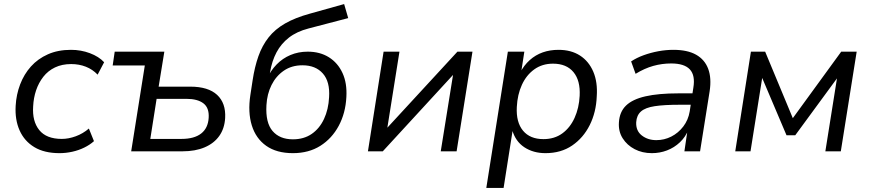

<svg xmlns="http://www.w3.org/2000/svg" viewBox="-20 -744 4280 944"><path d="M273 9Q198 9 149 -20.5Q100 -50 76.5 -102.5Q53 -155 57 -224Q60 -279 79 -329Q98 -379 132 -417Q166 -455 215.5 -477Q265 -499 329 -499Q378 -499 422 -482.5Q466 -466 492 -438L460 -377Q435 -403 402 -416Q369 -429 330 -429Q285 -429 250.5 -412.5Q216 -396 193 -366.5Q170 -337 157.5 -300Q145 -263 143 -221Q138 -148 173 -104.5Q208 -61 284 -61Q317 -61 352.5 -74Q388 -87 417 -112L442 -50Q422 -32 394.5 -18.5Q367 -5 335.5 2Q304 9 273 9Z M625 0 692 -422H534L544 -490H788L760 -318H915Q1004 -318 1047.5 -277.5Q1091 -237 1087 -164Q1084 -112 1058 -75.5Q1032 -39 986 -19.5Q940 0 877 0ZM719 -61H872Q935 -61 969 -87.5Q1003 -114 1006 -165Q1009 -214 980 -236Q951 -258 897 -258H750Z M1420 9Q1340 9 1289 -27Q1238 -63 1218 -127.5Q1198 -192 1211 -277L1222 -349Q1232 -415 1250.5 -467.5Q1269 -520 1300.5 -560Q1332 -600 1381.5 -628.5Q1431 -657 1504 -677L1672 -724L1692 -655L1497 -604Q1439 -589 1400.5 -559Q1362 -529 1339.5 -486.5Q1317 -444 1308 -390L1302 -358H1293Q1311 -397 1340 -427Q1369 -457 1408 -473.5Q1447 -490 1493 -490Q1553 -490 1597 -462.5Q1641 -435 1664 -385Q1687 -335 1683 -267Q1679 -188 1645.5 -125.5Q1612 -63 1555 -27Q1498 9 1420 9ZM1420 -59Q1474 -59 1512.5 -85.5Q1551 -112 1573 -159Q1595 -206 1598 -266Q1603 -342 1567.5 -382.5Q1532 -423 1467 -423Q1414 -423 1375.5 -396.5Q1337 -370 1315 -326Q1293 -282 1290 -227Q1285 -141 1320 -100Q1355 -59 1420 -59Z M1789 0 1866 -490H1944L1881 -94H1864L2229 -490H2303L2225 0H2147L2211 -398H2228L1862 0Z M2371 180 2477 -490H2558L2542 -386H2537Q2556 -423 2584.5 -448.5Q2613 -474 2648.5 -486.5Q2684 -499 2726 -499Q2788 -499 2831.5 -471Q2875 -443 2897 -391.5Q2919 -340 2914 -270Q2911 -192 2879.5 -129Q2848 -66 2793 -28.5Q2738 9 2662 9Q2602 9 2558 -20Q2514 -49 2498 -106H2501L2456 180ZM2652 -60Q2706 -60 2744.5 -88Q2783 -116 2805 -164.5Q2827 -213 2830 -273Q2834 -348 2799.5 -389.5Q2765 -431 2699 -431Q2646 -431 2607 -403Q2568 -375 2546 -327Q2524 -279 2521 -218Q2517 -143 2551.5 -101.5Q2586 -60 2652 -60Z M3185 9Q3138 9 3100.5 -10.5Q3063 -30 3041.5 -64Q3020 -98 3023 -142Q3026 -194 3058 -225Q3090 -256 3154 -270.5Q3218 -285 3315 -285H3397L3388 -229H3322Q3246 -229 3199.5 -222Q3153 -215 3131.5 -196Q3110 -177 3108 -143Q3106 -101 3135.5 -78Q3165 -55 3207 -55Q3246 -55 3280.5 -72.5Q3315 -90 3339.5 -122Q3364 -154 3371 -196L3389 -313Q3399 -373 3372 -402.5Q3345 -432 3280 -432Q3235 -432 3192 -420Q3149 -408 3105 -381L3083 -442Q3110 -460 3144.5 -472.5Q3179 -485 3216.5 -492Q3254 -499 3291 -499Q3360 -499 3402.5 -475Q3445 -451 3462 -405.5Q3479 -360 3469 -295L3422 0H3345L3361 -109H3366Q3351 -71 3323 -44.5Q3295 -18 3259.5 -4.5Q3224 9 3185 9Z M3595 0 3672 -490H3742L3878 -163L4116 -490H4192L4114 0H4038L4099 -383H4113L3890 -79H3847L3718 -383H3731L3670 0Z"/></svg>

Font: Nunito Sans 10pt
Style: Italic
Weight: 400
Italic angle: -9°
Designer: Vernon Adams
Foundry: Vernon Adams
Version: Version 3.101;gftools[0.9.27]